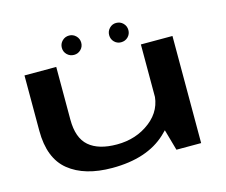

<svg xmlns="http://www.w3.org/2000/svg" viewBox="-103 -867 1190 1013"><g transform="rotate(-15 492.5 -361.0)"><path d="M743 0H878V-585H705.5V-132.5ZM243.5 -586H70V-284Q70 -133 155.8 -63.8Q241.5 5.5 392.5 5.5Q582.5 5.5 687 -91.8Q791.5 -189 791.5 -266.5L707 -323Q707 -227 630.2 -167.5Q553.5 -108 448 -108Q347.5 -108 295.5 -153Q243.5 -198 243.5 -298ZM351.5 -623Q373 -623 388.5 -638.2Q404 -653.5 404 -675.5Q404 -697.5 388.5 -713Q373 -728.5 351.5 -728.5Q329 -728.5 313.5 -713Q298 -697.5 298 -675.5Q298 -653.5 313.5 -638.2Q329 -623 351.5 -623ZM608 -623Q631 -623 646.2 -638.2Q661.5 -653.5 661.5 -675.5Q661.5 -697.5 646.2 -713Q631 -728.5 608 -728.5Q587 -728.5 571.8 -713Q556.5 -697.5 556.5 -675.5Q556.5 -653.5 571.5 -638.2Q586.5 -623 608 -623Z"/></g></svg>

Font: Anybody ExtraExpanded SemiBold
Style: Regular
Weight: 600
Width: 8
Version: Version 1.113;gftools[0.9.25]